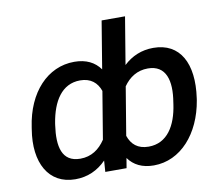

<svg xmlns="http://www.w3.org/2000/svg" viewBox="-80 -824 1079 932"><g transform="rotate(-10 459.5 -358.5)"><path d="M865.4 -265.6 866.8 -275.6C891 -443.5 832.7 -552.6 701 -552.6C643.1 -552.6 594.1 -531.6 554.3 -494L593 -727.3H477.6L438.9 -492.9C411.6 -531.2 369.7 -552.6 311.4 -552.6C179.3 -552.6 77.4 -443.5 53.3 -275.6L51.8 -265.6C25.2 -104.8 87.4 9.9 219.1 9.9C279.8 9.9 330.6 -13.5 371.4 -55.4L367.5 0H472.3L480.5 -48.7C507.5 -11 548.7 9.9 605.8 9.9C738.3 9.9 838.8 -104.8 865.4 -265.6ZM167.3 -265.6 168.7 -275.6C185.7 -379.6 232.6 -458.8 323.9 -458.8C376.1 -458.8 407.3 -431.8 421.9 -389.6L383.2 -155.9C354 -112.2 314.6 -84.2 259.9 -84.2C168 -84.2 152.7 -163.7 167.3 -265.6ZM497.9 -154.8 537.3 -392C565.7 -432.9 605.5 -458.8 657.3 -458.8C747.9 -458.8 768.8 -379.6 751.4 -275.6L750 -265.6C735.4 -163.7 688.9 -84.2 596.6 -84.2C542.6 -84.2 512.4 -111.9 497.9 -154.8Z"/></g></svg>

Font: Magic Ui Pro Medium
Style: Italic
Weight: 500
Italic angle: -9.39999°
Designer: Stefan Endress, Andreas Faust
Version: Version 1.000;FEAKit 1.0